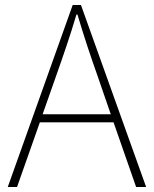

<svg xmlns="http://www.w3.org/2000/svg" viewBox="-20 -746 614 766"><path d="M523 0H563L303 -726H270L11 0H48L139 -258H433ZM150 -290 201 -435C232 -523 258 -597 285 -688H289C316 -597 341 -523 372 -435L422 -290Z"/></svg>

Font: SSpoqa Han Sans Neo Thin
Style: Regular
Weight: 100
Designer: [Spoqa Han Sans Neo] Dong-huui Kim  Younghwa Kang  Yujin Lee  [Noto Sans] Ryoko NISHIZUKA  (kana & ideographs); Paul D. 
Foundry: Spoqa (http://www.spoqa-han-sans.com)
Version: Version 1.000